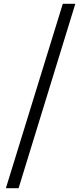

<svg xmlns="http://www.w3.org/2000/svg" viewBox="-20 -813 432 1012"><path d="M311 -793H377L78 179H11Z"/></svg>

Font: Source Han Sans K Regular
Style: Regular
Weight: 400
Designer: Ryoko NISHIZUKA  (kana & ideographs); Paul D. Hunt (Latin, Greek & Cyrillic); Wenlong ZHANG  (bopomofo); Sandoll Communi
Foundry: Adobe Systems Incorporated
Version: Version 1.00 July 18, 2014, initial release